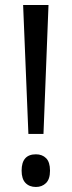

<svg xmlns="http://www.w3.org/2000/svg" viewBox="-20 -734 285 764"><path d="M153 -201H93L72 -714H173ZM66 -55Q66 -120 123 -120Q148 -120 163.5 -104.5Q179 -89 179 -55Q179 -21 163 -5.5Q147 10 123 10Q97 10 81.5 -6Q66 -22 66 -55Z"/></svg>

Font: Noto Sans Thai Cond
Style: Regular
Weight: 400
Width: 3
Designer: Monotype Design Team
Foundry: Monotype Imaging Inc.
Version: Version 2.002; ttfautohint (v1.8.4.7-5d5b)